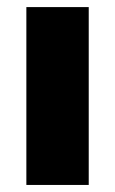

<svg xmlns="http://www.w3.org/2000/svg" viewBox="-20 -524 326 544"><path d="M54.7 -503.9H231.4V0H54.7Z"/></svg>

Font: Wanted Sans Black
Style: Regular
Weight: 900
Designer: Original Design by Kil Hyung-jin and Kang Hanbin, Wanted Lab, Inc; Hangeul from Source Han Sans by Jang Soo-young and Ka
Foundry: Wanted Lab, Inc.
Version: Version 1.003